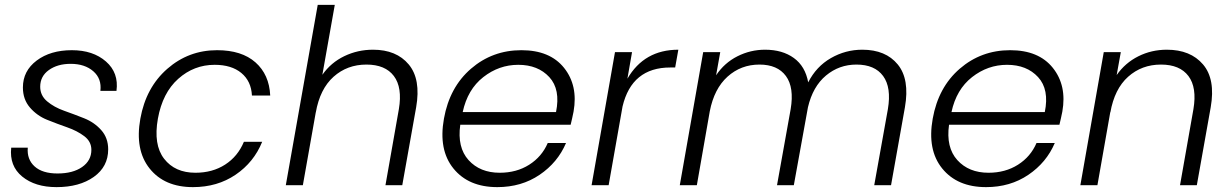

<svg xmlns="http://www.w3.org/2000/svg" viewBox="-20 -760 5057 788"><path d="M424 -147Q424 -76 365 -34Q306 8 212 8Q124 8 71 -35.5Q18 -79 26 -154H94Q90 -106 122 -77Q154 -48 216 -48Q279 -48 317 -74.5Q355 -101 355 -145Q355 -179 326 -201Q297 -223 255.5 -237.5Q214 -252 173 -268.5Q132 -285 103 -318.5Q74 -352 74 -401Q74 -469 130.5 -511.5Q187 -554 275 -554Q362 -554 415 -507.5Q468 -461 458 -387H392Q398 -437 363 -467.5Q328 -498 270 -498Q216 -498 180.5 -472.5Q145 -447 145 -404Q145 -368 173.5 -344Q202 -320 243 -305.5Q284 -291 325.5 -274.5Q367 -258 395.5 -226Q424 -194 424 -147Z M871 -554Q972 -554 1028.5 -504Q1085 -454 1089 -368H1014Q1011 -427 970.5 -460.5Q930 -494 861 -494Q776 -494 711.5 -436.5Q647 -379 628 -273Q609 -166 653.5 -108.5Q698 -51 782 -51Q852 -51 904 -84.5Q956 -118 981 -178H1056Q1022 -94 947 -43Q872 8 772 8Q655 8 594 -68.5Q533 -145 556 -273Q579 -401 666.5 -477.5Q754 -554 871 -554Z M1153 0 1284 -740H1354L1303 -453Q1338 -503 1393 -529.5Q1448 -556 1511 -556Q1607 -556 1657.5 -495.5Q1708 -435 1688 -320L1631 0H1562L1617 -312Q1632 -401 1596.5 -448Q1561 -495 1484 -495Q1405 -495 1349 -445Q1293 -395 1276 -298V-299L1223 0Z M2107 -494Q2028 -494 1963.5 -443.5Q1899 -393 1879 -300H2262Q2281 -393 2234.5 -443.5Q2188 -494 2107 -494ZM2303 -173Q2269 -93 2194.5 -42.5Q2120 8 2021 8Q1903 8 1841 -68.5Q1779 -145 1802 -273Q1825 -402 1913 -478Q2001 -554 2120 -554Q2237 -554 2295 -481.5Q2353 -409 2334 -302Q2328 -272 2322 -248H1869Q1856 -155 1903 -103Q1950 -51 2031 -51Q2100 -51 2152 -84Q2204 -117 2228 -173Z M2478 0H2408L2504 -546H2574L2555 -437Q2624 -556 2764 -556L2751 -483H2731Q2573 -483 2535 -323Z M3568 0 3624 -312Q3639 -401 3604.5 -448Q3570 -495 3495 -495Q3424 -495 3370 -450Q3316 -405 3296 -320L3238 0H3169L3225 -312Q3240 -401 3205.5 -448Q3171 -495 3097 -495Q3021 -495 2966 -445.5Q2911 -396 2893 -303L2840 0H2770L2866 -546H2936L2919 -451Q2953 -502 3006.5 -529Q3060 -556 3120 -556Q3191 -556 3238 -522Q3285 -488 3297 -422Q3330 -487 3390 -521.5Q3450 -556 3519 -556Q3615 -556 3664.5 -495.5Q3714 -435 3694 -320L3637 0Z M4113 -494Q4034 -494 3969.5 -443.5Q3905 -393 3885 -300H4268Q4287 -393 4240.5 -443.5Q4194 -494 4113 -494ZM4309 -173Q4275 -93 4200.5 -42.5Q4126 8 4027 8Q3909 8 3847 -68.5Q3785 -145 3808 -273Q3831 -402 3919 -478Q4007 -554 4126 -554Q4243 -554 4301 -481.5Q4359 -409 4340 -302Q4334 -272 4328 -248H3875Q3862 -155 3909 -103Q3956 -51 4037 -51Q4106 -51 4158 -84Q4210 -117 4234 -173Z M4823 0 4878 -312Q4893 -401 4857.5 -448Q4822 -495 4745 -495Q4666 -495 4610 -445Q4554 -395 4537 -298V-301L4484 0H4414L4510 -546H4580L4563 -452Q4598 -502 4652 -529Q4706 -556 4769 -556Q4866 -556 4917.5 -495.5Q4969 -435 4949 -320L4892 0Z"/></svg>

Font: Poppins Light
Style: Italic
Weight: 300
Italic angle: -10°
Designer: Ninad Kale (Devanagari), Jonny Pinhorn (Latin)
Foundry: Indian Type Foundry
Version: Version 3.200;PS 1.000;hotconv 16.6.54;makeotf.lib2.5.65590